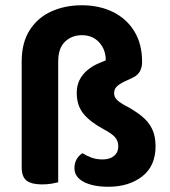

<svg xmlns="http://www.w3.org/2000/svg" viewBox="-20 -696 648 733"><path d="M202.2 -284.3H62.8V-461.1Q62.8 -533.4 93.5 -581.2Q124.1 -629 176.2 -652.4Q228.3 -675.9 292.2 -675.9Q359.7 -675.9 411.7 -650.1Q463.6 -624.3 493.1 -576Q522.5 -527.7 522.5 -459.7Q522.5 -416.5 487.5 -399.8L450.1 -382.2Q432.7 -373.1 424.2 -363.8Q415.7 -354.4 415.7 -340Q415.7 -326.6 424.7 -316.7Q433.7 -306.8 452.5 -296.1Q493.9 -274.7 520.7 -252.9Q547.6 -231.1 560.8 -203.6Q573.9 -176.1 573.9 -137.8Q573.9 -62.2 523 -22.6Q472 17 393.8 17Q335.1 17 299.6 -1.7Q264.2 -20.3 264.2 -54.2Q264.2 -73.5 272.6 -88.1Q281.1 -102.8 294.8 -111.1Q310.5 -101.4 329.2 -94.3Q347.9 -87.3 371.7 -87.3Q399.1 -87.3 415.3 -100.8Q431.6 -114.4 431.6 -136.8Q431.6 -157.9 419.2 -172.1Q406.8 -186.3 376.6 -202.1Q325.6 -229.4 299.3 -260.9Q273 -292.4 273 -341.7Q273 -382 297.1 -411.3Q321.2 -440.6 363.9 -457.3L383.8 -465.4Q383.8 -506.9 358.6 -534.3Q333.3 -561.7 292.5 -561.7Q254.4 -561.7 228.3 -537Q202.2 -512.3 202.2 -460.8ZM62.8 -323.2H202.2V0Q193.6 2.3 176.7 5.2Q159.8 8 140.2 8Q100.4 8 81.6 -6.4Q62.8 -20.9 62.8 -57.4Z"/></svg>

Font: Baloo Tammudu 2
Style: Regular
Weight: 400
Designer: Maithili Shingre, Omkar Shende and Ek Type
Foundry: Ek Type
Version: Version 1.700